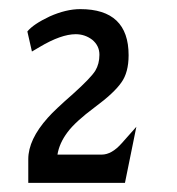

<svg xmlns="http://www.w3.org/2000/svg" viewBox="-20 -735 389 421"><path d="M156 -715Q125 -715 89 -699Q53 -682 40 -666L50 -622L67 -632Q114 -660 146 -660Q166 -660 182 -648Q198 -635 198 -615Q198 -595 189 -580Q179 -564 140 -529Q100 -494 85 -477Q42 -429 42 -386V-334H254L279 -457L247 -421Q225 -396 203 -396H106Q110 -421 128 -445Q145 -468 188 -500Q230 -531 246 -554Q262 -576 262 -614Q262 -715 156 -715Z"/></svg>

Font: Sawarabi Mincho
Style: Regular
Weight: 400
Version: Version 1.082; ttfautohint (v1.8.4.7-5d5b)